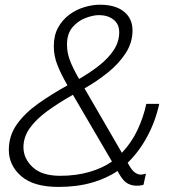

<svg xmlns="http://www.w3.org/2000/svg" viewBox="-20 -764 736 794"><path d="M221.5 9Q119 9 67.8 -35.5Q16.5 -80 16.5 -144Q16.5 -202.5 49.2 -249Q82 -295.5 137 -334.8Q192 -374 259 -411Q233 -456 217.8 -494Q202.5 -532 202.5 -573Q202.5 -617.5 220.2 -649.8Q238 -682 266.2 -703Q294.5 -724 328 -734.2Q361.5 -744.5 393 -744.5Q457 -744.5 492.5 -716Q528 -687.5 528 -638Q528 -587.5 499.5 -543.8Q471 -500 425.8 -463.8Q380.5 -427.5 329.5 -398.5L484 -132Q523.5 -173.5 548.5 -226.5Q573.5 -279.5 585 -334.5H638.5Q623 -263 589.2 -200Q555.5 -137 508 -91L514 -80Q527.5 -57 539.5 -49.5Q551.5 -42 560 -42Q567.5 -42 574 -43.5Q580.5 -45 583.5 -46L573.5 0Q571.5 1 563.8 2.5Q556 4 545 4Q525.5 4 508.2 -5Q491 -14 474.5 -42L466 -57Q421.5 -26.5 360.2 -8.8Q299 9 221.5 9ZM257 -579Q257 -548.5 268 -517.5Q279 -486.5 307 -437.5Q352.5 -463.5 390.2 -493.2Q428 -523 450.5 -557.2Q473 -591.5 473 -630.5Q473 -664.5 449.2 -683Q425.5 -701.5 389 -701.5Q366 -701.5 334.8 -690Q303.5 -678.5 280.2 -651.8Q257 -625 257 -579ZM77 -155Q77 -108.5 115 -72.8Q153 -37 229 -37Q293.5 -37 348.2 -52.5Q403 -68 443 -96L281.5 -372Q223 -339 176.8 -305.5Q130.5 -272 103.8 -235Q77 -198 77 -155Z"/></svg>

Font: Epilogue Light
Style: Italic
Weight: 300
Italic angle: -12°
Designer: Tyler Finck
Foundry: Etcetera Type Co
Version: Version 2.111; ttfautohint (v1.8.3)